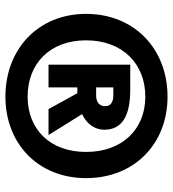

<svg xmlns="http://www.w3.org/2000/svg" viewBox="16 -882 653 726"><g transform="rotate(90 343.0 -518.5)"><path d="M345 -825C165 -825 32 -700 32 -517C32 -336 165 -212 345 -212C523 -212 653 -336 653 -517C653 -700 523 -825 345 -825ZM345 -296C220 -296 132 -380 132 -517C132 -654 220 -741 345 -741C468 -741 554 -654 554 -517C554 -380 468 -296 345 -296ZM470 -586C470 -653 418 -684 319 -684H224V-375H310V-484H332L392 -375H490L411 -502C446 -518 470 -548 470 -586ZM310 -620H340C365 -620 381 -610 381 -590C381 -565 363 -555 341 -555H310Z"/></g></svg>

Font: Glow Sans SC Normal Heavy
Style: Regular
Weight: 900
Designer: Ryoko NISHIZUKA (kana, bopomofo & ideographs); Paul D. Hunt (Latin, Greek & Cyrillic); Sandoll Communications, Soo-young
Version: Version 0.93